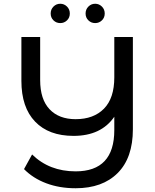

<svg xmlns="http://www.w3.org/2000/svg" viewBox="-20 -897 827 1023"><path d="M688 -700H589V-485C589 -411 570.7 -355.3 534 -318C497.3 -280.7 447 -262 383 -262C323.7 -262 277.3 -279.7 244 -315C210.7 -350.3 194 -402 194 -470V-700H94V-466C94 -372 118.3 -299.7 167 -249C215.7 -198.3 284 -173 372 -173C470 -173 542.3 -207 589 -275V-204C589 -57.3 520.3 16 383 16C289.7 16 212.3 -14 151 -74L108 4C140 36.7 179.5 61.8 226.5 79.5C273.5 97.2 325.7 106 383 106C478.3 106 553 79 607 25C661 -29 688 -106.7 688 -208ZM265 -788.5C275 -778.8 287 -774 301 -774C315 -774 327 -778.8 337 -788.5C347 -798.2 352 -810.3 352 -825C352 -839.7 347 -852 337 -862C327 -872 315 -877 301 -877C287 -877 275 -872 265 -862C255 -852 250 -839.7 250 -825C250 -810.3 255 -798.2 265 -788.5ZM451 -788.5C461 -778.8 473 -774 487 -774C501 -774 513 -778.8 523 -788.5C533 -798.2 538 -810.3 538 -825C538 -839.7 533 -852 523 -862C513 -872 501 -877 487 -877C473 -877 461 -872 451 -862C441 -852 436 -839.7 436 -825C436 -810.3 441 -798.2 451 -788.5Z"/></svg>

Font: ICO Headline
Style: Regular
Weight: 500
Designer: Julieta Ulanovsky
Foundry: Julieta Ulanovsky
Version: Version 7.200